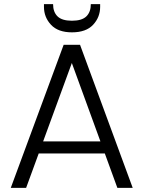

<svg xmlns="http://www.w3.org/2000/svg" viewBox="-20 -906 692 926"><path d="M366 -690 620 0H546L309 -650H344L106 0H32L287 -690ZM146 -224H502L521 -166H128ZM327 -750Q260 -750 226 -786.5Q192 -823 192 -873V-886H236Q236 -848 257.5 -827Q279 -806 327 -806Q375 -806 396.5 -827Q418 -848 418 -886H463V-873Q463 -823 429 -786.5Q395 -750 327 -750Z"/></svg>

Font: Parkinsans Light
Style: Regular
Weight: 300
Designer: Red Stone, Indian Type Foundry
Foundry: Indian Type Foundry
Version: Version 1.000